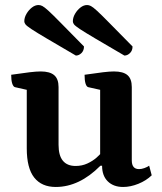

<svg xmlns="http://www.w3.org/2000/svg" viewBox="-20 -732 646 764"><path d="M201.9 12Q145.8 12 116.1 -25.5Q86.5 -63 86.5 -141.7V-385.5L104.6 -370.5L39.9 -385.1Q32.9 -386.6 28.7 -399.4Q24.5 -412.1 24.5 -434.5Q71 -441.4 98 -444.5Q124.9 -447.7 141.9 -447.7Q178.3 -447.7 195.6 -432.9Q213 -418.1 213 -385.6V-155.9Q213 -113.2 230.2 -92.4Q247.4 -71.6 280.9 -71.6Q306.1 -71.6 327.3 -81.3Q348.6 -91 364.8 -105.3Q381.1 -119.7 390.9 -133.3L378.5 -108.2V-385.5L396.6 -370.5L331.4 -385.1Q324.4 -386.6 320.4 -399.4Q316.5 -412.1 316.5 -434.5Q363.1 -441.4 390 -444.5Q416.9 -447.7 433.3 -447.7Q470.3 -447.7 487.4 -432.9Q504.4 -418.1 504.4 -385.6V-94.1Q504.4 -76.2 511.7 -67.6Q519 -59.1 533.3 -59.1Q543 -59.1 554.1 -63Q565.3 -66.9 573.5 -72.7L583.7 -34.4Q561.8 -13.2 530.5 -0.6Q499.2 12 469.9 12Q431.7 12 408.9 -10.3Q386.2 -32.6 386.2 -72.4H379.4Q295.6 12 201.9 12ZM281.9 -510.9Q207.6 -554.3 165.9 -578.9Q124.1 -603.5 105.1 -616.2Q86 -628.9 81.4 -635Q76.7 -641.2 76.7 -647.1Q76.7 -662.1 85.4 -677.1Q94.1 -692.1 106.9 -702Q119.7 -712 133.4 -712Q140.7 -712 148.6 -708Q156.4 -704.1 173 -689Q189.6 -673.9 222.6 -640.2Q255.6 -606.5 314.2 -547.1Q314.2 -530.7 304.1 -520.8Q293.9 -510.9 281.9 -510.9ZM475 -510.9Q400.8 -554.3 359 -578.9Q317.3 -603.5 298.2 -616.2Q279.2 -628.9 274.5 -635Q269.9 -641.2 269.9 -647.1Q269.9 -662.1 278.6 -677.1Q287.3 -692.1 300.1 -702Q312.9 -712 326.5 -712Q333.9 -712 341.7 -708Q349.6 -704.1 366.1 -689Q382.7 -673.9 415.7 -640.2Q448.8 -606.5 507.4 -547.1Q507.4 -530.7 497.2 -520.8Q487.1 -510.9 475 -510.9Z"/></svg>

Font: Petrona
Style: Regular
Weight: 400
Designer: Ringo R. Seeber
Foundry: Ringo R. Seeber
Version: Version 2.001; ttfautohint (v1.8.3)